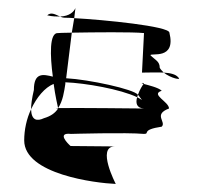

<svg xmlns="http://www.w3.org/2000/svg" viewBox="-20 -514 498 476"><path d="M40 -166C40 -82 217 -60 267 -58C267 -58 219 -150 264 -151C249 -151 179 -152 155 -152C148 -158 120 -186 156 -182C156 -182 294 -186 337 -182C353 -182 328 -192 381 -200C393 -212 359 -230 399 -245C399 -262 352 -280 381 -289C373 -297 347 -303 336 -306C333 -302 326 -291 322 -279L323 -278L332 -266C329 -268 324 -271 320 -273C316 -259 318 -246 337 -245C337 -245 155 -247 124 -246V-245V-246C118 -246 118 -245 124 -245C117 -234 106 -226 89 -221C72 -213 58 -215 57 -243C46 -220 40 -192 40 -166ZM57 -243C57 -254 59 -270 64 -291C64 -335 87 -330 111 -324C104 -376 102 -434 124 -432C124 -432 138 -433 158 -433L144 -320C200 -317 312 -293 322 -279C321 -277 321 -275 320 -273C278 -293 192 -308 142 -310V-306C139 -287 136 -264 124 -246C123 -251 117 -276 113 -306C91 -297 71 -273 57 -243ZM97 -476C110 -473 120 -473 129 -473C117 -478 107 -485 97 -476ZM129 -473C153 -474 163 -485 167 -494L164 -469C154 -470 146 -470 142 -470C137 -470 133 -471 129 -473ZM158 -433C213 -434 309 -435 337 -432L332 -334C350 -334 369 -335 386 -334C382 -338 378 -342 376 -346C376 -362 365 -365 353 -377C353 -384 417 -364 400 -433C400 -449 237 -465 164 -469ZM267 -151C267 -151 264 -151 264 -151C264 -151 267 -151 267 -151ZM336 -306C330 -308 329 -309 337 -308C337 -308 337 -307 336 -306ZM386 -334C402 -333 416 -330 422 -322C432 -314 403 -320 386 -334Z"/></svg>

Font: bitstorm
Style: exext
Weight: 400
Version: Version 0.2